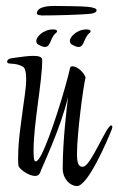

<svg xmlns="http://www.w3.org/2000/svg" viewBox="-20 -625 398 646"><path d="M122 -573C164 -573 252 -575 287 -579C299 -581 305 -585 305 -591C305 -596 295 -600 276 -602C260 -604 185 -605 163 -605C143 -605 104 -603 104 -579C104 -574 121 -573 122 -573ZM244 -467C264 -467 261 -496 280 -513C283 -515 285 -517 285 -520C285 -524 280 -526 271 -526C238 -526 215 -500 215 -488C215 -482 217 -478 222 -475C231 -470 238 -467 244 -467ZM131 -467C151 -467 148 -496 167 -513C170 -515 172 -517 172 -520C172 -524 167 -526 158 -526C125 -526 102 -500 102 -488C102 -482 104 -478 109 -475C118 -470 125 -467 131 -467ZM239 1C276 1 341 -152 355 -187C357 -192 358 -196 358 -198C358 -201 357 -203 354 -203C338 -203 285 -64 259 -64C250 -64 239 -65 239 -106C239 -174 260 -334 268 -365C260 -384 239 -402 224 -402C219 -402 217 -400 216 -397C200 -326 150 -164 119 -104C111 -89 105 -82 100 -82C93 -82 93 -102 93 -121C93 -209 122 -349 122 -423C122 -434 110 -437 91 -437C71 -437 50 -433 25 -430C11 -429 4 -424 4 -417C4 -413 8 -411 16 -411C31 -411 58 -405 63 -394C67 -385 68 -371 68 -358C68 -327 61 -291 58 -266C51 -210 41 -154 41 -93C41 -84 41 -75 42 -68C44 -56 77 -33 98 -33C107 -33 112 -37 115 -44C120 -61 183 -189 209 -299C205 -264 191 -154 191 -58C191 -23 216 1 239 1Z"/></svg>

Font: Comforter
Style: Regular
Weight: 400
Designer: Robert E. Leuschke
Foundry: Robert E. Leuschke
Version: Version 1.013; ttfautohint (v1.8.3)